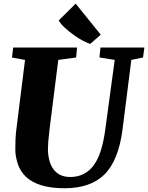

<svg xmlns="http://www.w3.org/2000/svg" viewBox="-20 -1003 797 1033"><path d="M62.5 -195.8Q62.5 -258.8 65.9 -289.6L114.7 -680.7L44.4 -693.4L50.8 -747.1H394.5L389.6 -693.8L293.5 -680.7L246.1 -304.2Q237.8 -231.9 237.8 -201.7Q237.8 -171.4 244.9 -142.8Q252 -114.3 266.6 -93.8Q297.4 -50.8 357.4 -50.8Q481.4 -50.8 524.9 -201.2Q538.6 -248 546.4 -305.7L597.2 -680.7L515.1 -693.8L520.5 -747.1H756.8L749.5 -693.8L686.5 -680.7L639.2 -306.2Q617.2 -136.7 539.6 -62Q464.8 9.8 327.1 9.8Q183.1 9.8 117.7 -53.7Q87.4 -83.5 75 -123.5Q62.5 -163.6 62.5 -195.8ZM465.3 -766.6Q425.8 -780.8 387.2 -807.6Q315.4 -857.4 295.9 -893.1L387.2 -983.4L522 -816.4Z"/></svg>

Font: Merriweather
Style: Heavy Italic
Weight: 900
Italic angle: -7°
Designer: Eben Sorkin
Foundry: Eben Sorkin
Version: Version 1.001